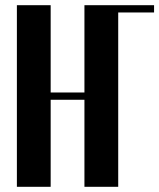

<svg xmlns="http://www.w3.org/2000/svg" viewBox="-20 -719 613 739"><path d="M175 -699V-363H305V-699H435V0H305V-335H175V0H45V-699ZM433 -699H573V-671H433Z"/></svg>

Font: Moniqa Black Heading
Style: Regular
Weight: 900
Designer: Rajesh Rajput
Foundry: Rajesh Rajput
Version: Version 1.000